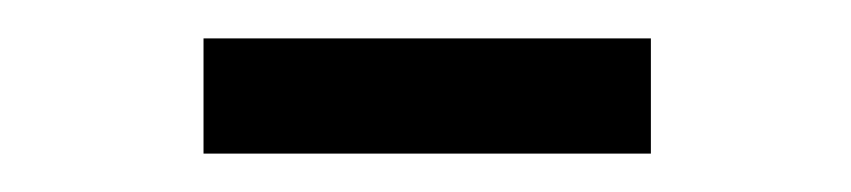

<svg xmlns="http://www.w3.org/2000/svg" viewBox="-20 -656 443 100"><path d="M319 -636H86V-576H319V-636Z"/></svg>

Font: Maven Pro
Style: Medium
Weight: 500
Designer: Joe Prince
Foundry: Joe Prince
Version: Version 1.003